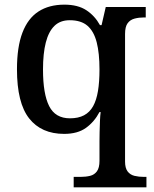

<svg xmlns="http://www.w3.org/2000/svg" viewBox="-20 -566 663 826"><path d="M297 240V195H326Q349 195 367.5 190.5Q386 186 397 171Q408 156 408 126V43Q408 26 408.5 2Q409 -22 410 -45.5Q411 -69 413 -84H408Q386 -42 350 -16Q314 10 256 10Q158 10 105.5 -56.5Q53 -123 53 -268Q53 -364 76.5 -425.5Q100 -487 145.5 -516.5Q191 -546 257 -546Q315 -546 351.5 -522Q388 -498 410 -458H417L435 -536H607V-491H600Q578 -491 559 -486Q540 -481 529 -466Q518 -451 518 -420V129Q518 157 529 171.5Q540 186 558.5 190.5Q577 195 599 195H610V240ZM281 -57Q317 -57 341.5 -70Q366 -83 380.5 -109Q395 -135 401.5 -174.5Q408 -214 408 -267Q408 -337 396 -384Q384 -431 356.5 -455Q329 -479 280 -479Q239 -479 214 -454.5Q189 -430 177 -383Q165 -336 165 -267Q165 -162 191.5 -109.5Q218 -57 281 -57Z"/></svg>

Font: Noto Serif Armenian Medium
Style: Regular
Weight: 500
Version: Version 2.007